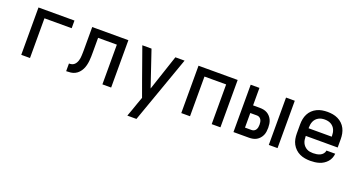

<svg xmlns="http://www.w3.org/2000/svg" viewBox="-44 -1147 3688 1981"><g transform="rotate(20 1800.0 -156.5)"><path d="M128 0V-520H523V-436H224V0Z M621 0V-84Q636 -84 650.5 -87.5Q665 -91 676.5 -100.5Q688 -110 695.5 -123Q703 -136 707.5 -150Q712 -164 714 -178.5Q716 -193 716.5 -207.5Q717 -222 717.5 -236.5Q718 -251 718 -266Q718 -270 718 -273.5Q718 -277 718 -281V-520H1115V0H1019V-436H813V-281Q813 -281 813 -280.5Q813 -280 813 -280V-279Q813 -255 812.5 -230.5Q812 -206 809.5 -181.5Q807 -157 801 -133Q795 -109 784 -87Q773 -65 756 -46.5Q739 -28 717 -17Q695 -6 670.5 -3Q646 0 621 0Z M1371 215Q1385 177 1398.5 139Q1412 101 1425 63L1451 -9L1388 -183L1268 -520H1369L1501 -130L1631 -520H1732L1471 215Z M1885 0V-520H2315V0H2219V-436H1981V0Z M2846 0V-520H2942V0ZM2458 0V-520H2554V-328H2628Q2649 -328 2670 -324Q2691 -320 2709.5 -309.5Q2728 -299 2742.5 -282.5Q2757 -266 2765.5 -246.5Q2774 -227 2777 -206Q2780 -185 2780 -164Q2780 -143 2777 -121.5Q2774 -100 2765.5 -81Q2757 -62 2742.5 -45.5Q2728 -29 2709.5 -18.5Q2691 -8 2670 -4Q2649 0 2628 0ZM2628 -84Q2642 -84 2654 -91Q2666 -98 2673 -110Q2680 -122 2682.5 -136Q2685 -150 2685 -164Q2685 -178 2682.5 -192Q2680 -206 2673 -218Q2666 -230 2654 -237Q2642 -244 2628 -244H2554V-84Z M3303 8Q3273 8 3243.5 3Q3214 -2 3187 -14.5Q3160 -27 3138 -48Q3116 -69 3102 -95Q3088 -121 3082.5 -150.5Q3077 -180 3077 -210V-310Q3077 -340 3082.5 -369Q3088 -398 3101.5 -424.5Q3115 -451 3136.5 -471.5Q3158 -492 3185 -505Q3212 -518 3241 -523Q3270 -528 3300 -528Q3330 -528 3359 -523Q3388 -518 3415 -505Q3442 -492 3463.5 -471.5Q3485 -451 3498.5 -424.5Q3512 -398 3517.5 -369Q3523 -340 3523 -310V-218H3173V-210Q3173 -192 3176 -174.5Q3179 -157 3186.5 -141Q3194 -125 3206.5 -112Q3219 -99 3234.5 -90.5Q3250 -82 3267.5 -79Q3285 -76 3303 -76Q3322 -76 3341.5 -79Q3361 -82 3379 -90Q3397 -98 3410 -114Q3423 -130 3425 -149H3521Q3519 -124 3509.5 -100.5Q3500 -77 3483.5 -58.5Q3467 -40 3446 -26.5Q3425 -13 3401 -5.5Q3377 2 3352 5Q3327 8 3303 8ZM3427 -302V-310Q3427 -328 3424 -345Q3421 -362 3414 -378Q3407 -394 3395 -407Q3383 -420 3367.5 -428.5Q3352 -437 3335 -440.5Q3318 -444 3300 -444Q3282 -444 3265 -440.5Q3248 -437 3232.5 -428.5Q3217 -420 3205 -407Q3193 -394 3186 -378Q3179 -362 3176 -345Q3173 -328 3173 -310V-302Z"/></g></svg>

Font: Iosevka Custom Medium Extended
Style: Regular
Weight: 500
Width: 7
Monospace: yes
Designer: Belleve Invis
Foundry: Belleve Invis
Version: Version 11.2.4; ttfautohint (v1.8.4)